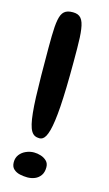

<svg xmlns="http://www.w3.org/2000/svg" viewBox="-108 -686 427 754"><g transform="rotate(15 105.5 -309.5)"><path d="M91.8 -133.4Q80.9 -133.4 72.7 -137.4Q64.4 -141.4 58.3 -151.5Q52.2 -161.6 48.1 -178.9Q43.9 -196.3 41.2 -222.9Q38.4 -249.4 37 -286.5Q35.6 -323.6 35 -373.1Q34.4 -422.6 34.4 -486Q34.4 -512.4 34.8 -533.7Q35.2 -554.9 36.4 -571.5Q37.7 -588 40.1 -600.5Q42.6 -613.1 46.5 -621.6Q50.5 -630.2 56.7 -635.6Q62.9 -640.9 71.4 -643.3Q79.9 -645.6 91.2 -645.6Q102.4 -645.6 110.6 -642.5Q118.8 -639.4 124.5 -632.7Q130.2 -625.9 133.8 -615.4Q137.4 -604.9 139.5 -590.3Q141.7 -575.6 142.7 -556.2Q143.6 -536.8 143.8 -512.6Q144 -488.4 144 -458.7Q144 -400.8 142.8 -355.2Q141.6 -309.8 139.3 -275.5Q136.9 -241.3 133.5 -216.9Q130.1 -192.6 125.7 -176.2Q121.2 -159.8 116 -150.5Q110.8 -141.2 104.7 -137.3Q98.6 -133.4 91.8 -133.4ZM85.6 27.2Q70.9 27.2 55.3 23.9Q39.8 20.5 29.3 10.9Q18.8 1.4 18.8 -17.2Q18.8 -34.9 28.6 -47.8Q38.4 -60.6 54.1 -67.4Q69.8 -74.3 86.6 -74.3Q100.1 -74.3 114.3 -69.8Q128.6 -65.2 138.2 -55.6Q147.8 -46.1 147.8 -30.1Q147.8 -9.8 138.7 3Q129.6 15.7 115.4 21.5Q101.1 27.2 85.6 27.2Z"/></g></svg>

Font: Gluten Thin
Style: Regular
Weight: 100
Designer: Tyler Finck
Foundry: Etcetera Type Company
Version: Version 1.300